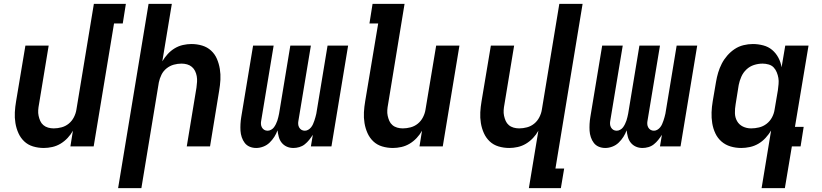

<svg xmlns="http://www.w3.org/2000/svg" viewBox="-20 -755 4240 990"><path d="M206 8Q177 8 150.5 0Q124 -8 105 -26Q86 -44 75 -68.5Q64 -93 59.5 -120.5Q55 -148 56.5 -176Q58 -204 63 -233L111 -520H231L181 -217Q178 -202 177 -187Q176 -172 179 -158Q182 -144 187.5 -131.5Q193 -119 203.5 -110Q214 -101 228 -97Q242 -93 257 -93Q277 -93 297.5 -98.5Q318 -104 334.5 -117.5Q351 -131 361 -150.5Q371 -170 374 -190L464 -735H629L613 -634H568L463 0H343L356 -81Q345 -61 328.5 -43.5Q312 -26 292 -14Q272 -2 249.5 3Q227 8 206 8Z M589 215 746 -735H866L817 -439Q829 -459 845 -476.5Q861 -494 881 -506Q901 -518 923.5 -523Q946 -528 967 -528Q996 -528 1022.5 -520Q1049 -512 1068.5 -494Q1088 -476 1098.5 -451.5Q1109 -427 1113.5 -399.5Q1118 -372 1116.5 -344Q1115 -316 1110 -287L1063 0H943L993 -303Q995 -318 996 -333Q997 -348 994.5 -362Q992 -376 986 -388.5Q980 -401 969.5 -410Q959 -419 945 -423Q931 -427 916 -427Q896 -427 876 -421.5Q856 -416 839 -402.5Q822 -389 812.5 -369.5Q803 -350 799 -330L709 215Z M1493 8Q1474 8 1458.5 1Q1443 -6 1432.5 -19Q1422 -32 1417.5 -49Q1413 -66 1411 -83Q1405 -66 1394.5 -49.5Q1384 -33 1370 -19.5Q1356 -6 1337.5 1Q1319 8 1301 8Q1283 8 1267.5 1.5Q1252 -5 1242 -18Q1232 -31 1226.5 -47.5Q1221 -64 1220 -81Q1219 -98 1220 -116Q1221 -134 1224 -152L1285 -520H1391L1327 -134Q1325 -125 1325.5 -115.5Q1326 -106 1330.5 -98Q1335 -90 1342.5 -85.5Q1350 -81 1360 -81Q1369 -81 1378 -86Q1387 -91 1392.5 -98.5Q1398 -106 1402.5 -115Q1407 -124 1410 -133Q1413 -142 1415 -151Q1417 -160 1419 -169L1477 -520H1583L1519 -134Q1517 -125 1517.5 -115.5Q1518 -106 1522.5 -98Q1527 -90 1534.5 -85.5Q1542 -81 1552 -81Q1561 -81 1569.5 -86Q1578 -91 1584 -98.5Q1590 -106 1594 -115Q1598 -124 1601 -133Q1604 -142 1606.5 -151Q1609 -160 1611 -169L1669 -520H1775L1689 0H1583L1593 -60Q1584 -46 1574 -33.5Q1564 -21 1551.5 -11Q1539 -1 1523.5 3.5Q1508 8 1493 8Z M2006 8Q1977 8 1950.5 0Q1924 -8 1905 -26Q1886 -44 1875 -68.5Q1864 -93 1859.5 -120.5Q1855 -148 1856.5 -176Q1858 -204 1863 -233L1930 -634H1885L1901 -735H2066L1981 -217Q1978 -202 1977 -187Q1976 -172 1979 -158Q1982 -144 1987.5 -131.5Q1993 -119 2003.5 -110Q2014 -101 2028 -97Q2042 -93 2057 -93Q2077 -93 2097.5 -98.5Q2118 -104 2134.5 -117.5Q2151 -131 2161 -150.5Q2171 -170 2174 -190L2229 -520H2349L2263 0H2143L2156 -81Q2145 -61 2128.5 -43.5Q2112 -26 2092 -14Q2072 -2 2049.5 3Q2027 8 2006 8Z M2707 215 2756 -81Q2745 -61 2728.5 -43.5Q2712 -26 2692 -14Q2672 -2 2649.5 3Q2627 8 2606 8Q2577 8 2550.5 0Q2524 -8 2505 -26Q2486 -44 2475 -68.5Q2464 -93 2459.5 -120.5Q2455 -148 2456.5 -176Q2458 -204 2463 -233L2511 -520H2631L2581 -217Q2578 -202 2577 -187Q2576 -172 2579 -158Q2582 -144 2587.5 -131.5Q2593 -119 2603.5 -110Q2614 -101 2628 -97Q2642 -93 2657 -93Q2677 -93 2697.5 -98.5Q2718 -104 2734.5 -117.5Q2751 -131 2761 -150.5Q2771 -170 2774 -190L2864 -735H2984L2844 114H2889L2872 215Z M3293 8Q3274 8 3258.5 1Q3243 -6 3232.5 -19Q3222 -32 3217.5 -49Q3213 -66 3211 -83Q3205 -66 3194.5 -49.5Q3184 -33 3170 -19.5Q3156 -6 3137.5 1Q3119 8 3101 8Q3083 8 3067.5 1.5Q3052 -5 3042 -18Q3032 -31 3026.5 -47.5Q3021 -64 3020 -81Q3019 -98 3020 -116Q3021 -134 3024 -152L3085 -520H3191L3127 -134Q3125 -125 3125.5 -115.5Q3126 -106 3130.5 -98Q3135 -90 3142.5 -85.5Q3150 -81 3160 -81Q3169 -81 3178 -86Q3187 -91 3192.5 -98.5Q3198 -106 3202.5 -115Q3207 -124 3210 -133Q3213 -142 3215 -151Q3217 -160 3219 -169L3277 -520H3383L3319 -134Q3317 -125 3317.5 -115.5Q3318 -106 3322.5 -98Q3327 -90 3334.5 -85.5Q3342 -81 3352 -81Q3361 -81 3369.5 -86Q3378 -91 3384 -98.5Q3390 -106 3394 -115Q3398 -124 3401 -133Q3404 -142 3406.5 -151Q3409 -160 3411 -169L3469 -520H3575L3489 0H3383L3393 -60Q3384 -46 3374 -33.5Q3364 -21 3351.5 -11Q3339 -1 3323.5 3.5Q3308 8 3293 8Z M3853 -93Q3873 -93 3894 -98Q3915 -103 3932.5 -116.5Q3950 -130 3960.5 -149.5Q3971 -169 3974 -190L3991 -290Q3993 -306 3994.5 -322Q3996 -338 3993.5 -353Q3991 -368 3985 -382.5Q3979 -397 3969 -407.5Q3959 -418 3943.5 -422.5Q3928 -427 3912 -427Q3890 -427 3868 -420Q3846 -413 3829 -397Q3812 -381 3802.5 -359.5Q3793 -338 3789 -317L3773 -217Q3769 -194 3769.5 -171.5Q3770 -149 3780.5 -130.5Q3791 -112 3810.5 -102.5Q3830 -93 3853 -93ZM3907 215 3956 -82Q3944 -62 3927.5 -44Q3911 -26 3890.5 -14Q3870 -2 3847 3Q3824 8 3802 8Q3773 8 3746.5 0Q3720 -8 3700 -25.5Q3680 -43 3668.5 -67.5Q3657 -92 3652.5 -119.5Q3648 -147 3649 -175.5Q3650 -204 3655 -233L3672 -333Q3676 -357 3683 -380.5Q3690 -404 3701.5 -426.5Q3713 -449 3730 -468.5Q3747 -488 3768 -502Q3789 -516 3813.5 -522Q3838 -528 3862 -528Q3889 -528 3915.5 -521Q3942 -514 3961.5 -497.5Q3981 -481 3993.5 -457.5Q4006 -434 4010 -408L4029 -520H4149L4079 -101H4124L4108 0H4063L4027 215Z"/></svg>

Font: Iosevka Extended
Style: Bold Italic
Weight: 700
Width: 7
Italic angle: -9°
Monospace: yes
Designer: Belleve Invis
Foundry: Belleve Invis
Version: Version 32.5.0; ttfautohint (v1.8.4)